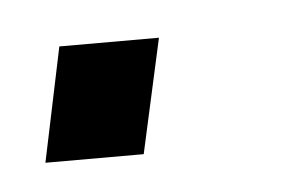

<svg xmlns="http://www.w3.org/2000/svg" viewBox="-25 -115 226 144"><g transform="rotate(-5 88.0 -43.0)"><path d="M5 0 23 -86H98L79 0Z"/></g></svg>

Font: Saira ExtraCondensed
Style: Italic
Weight: 400
Width: 2
Italic angle: -12°
Designer: Hector Gatti with collaboration of the Omnibus-Type team
Foundry: Omnibus-Type
Version: Version 1.101